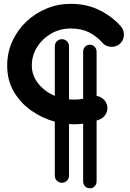

<svg xmlns="http://www.w3.org/2000/svg" viewBox="-20 -743 689 1016"><path d="M307.6 -535.6Q323.2 -535.6 334.2 -524.7Q345.2 -513.7 345.2 -498V-217.3Q357.9 -215.8 371.1 -215.8Q396 -215.8 419.9 -220.2V-468.8Q419.9 -484.4 429.9 -495.4Q439.9 -506.3 455.6 -506.3Q471.2 -506.3 481.2 -495.4Q491.2 -484.4 491.2 -468.8V-235.4Q508.3 -232.9 522.9 -221.9Q537.6 -210.9 543.9 -193.8Q553.7 -169.4 542.5 -144.8Q531.2 -120.1 506.3 -110.4Q499 -107.4 491.2 -105V215.8Q491.2 231.4 481.2 242.4Q471.2 253.4 455.6 253.4Q439.9 253.4 429.9 242.4Q419.9 231.4 419.9 215.8V-88.4Q395.5 -85.4 371.1 -85.4Q358.4 -85.4 345.2 -86.4V186.5Q345.2 202.1 334.2 213.1Q323.2 224.1 307.6 224.1Q292 224.1 281 213.1Q270 202.1 270 186.5V-99.1Q203.6 -117.2 146 -157.5Q88.4 -197.8 53.2 -257.8Q18.1 -317.9 18.1 -396Q18.1 -464.8 45.2 -524.4Q72.3 -584 119.1 -628.4Q166 -672.9 226.6 -697.8Q287.1 -722.7 354 -722.7Q439.5 -722.7 506.8 -689Q574.2 -655.3 620.1 -603Q637.2 -583 635.5 -555.7Q633.8 -528.3 613.8 -510.7Q593.8 -493.7 566.4 -495.4Q539.1 -497.1 521.5 -517.1Q491.7 -551.3 451.2 -571.8Q410.6 -592.3 354 -592.3Q297.9 -592.3 251.2 -565.4Q204.6 -538.6 176.5 -494.1Q148.4 -449.7 148.4 -396Q148.4 -343.8 182.4 -301Q216.3 -258.3 270 -235.8V-498Q270 -513.7 281 -524.7Q292 -535.6 307.6 -535.6Z"/></svg>

Font: Mikhak-DS2-FD Bold
Style: Regular
Weight: 700
Designer: Amin Abedi
Version: Version 3.4